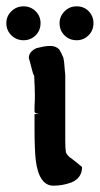

<svg xmlns="http://www.w3.org/2000/svg" viewBox="-41 -580 315 606"><path d="M201 -560Q224 -560 239 -544.5Q254 -529 254 -507Q254 -484 238.5 -468.5Q223 -453 201 -453Q178 -453 162.5 -468.5Q147 -484 147 -507Q147 -528 162.5 -544Q178 -560 201 -560ZM33 -560Q56 -560 71.5 -544.5Q87 -529 87 -507Q87 -484 71.5 -468.5Q56 -453 33 -453Q11 -453 -5 -468.5Q-21 -484 -21 -507Q-21 -529 -5 -544.5Q11 -560 33 -560ZM166 -103Q169 -89 187 -78L201 -67Q204 -64 207.5 -61.5Q211 -59 218 -53Q218 -18 184 -4Q167 2 153.5 4Q140 6 129 6Q128 6 127 6Q105 6 91 -14Q77 -34 72 -73Q70 -90 69 -115.5Q68 -141 68 -173V-220H85Q80 -220 74 -222Q68 -224 68 -228Q68 -234 68 -243.5Q68 -253 69 -267Q69 -274 69 -284.5Q69 -295 68.5 -305.5Q68 -316 67.5 -325.5Q67 -335 67 -340Q63 -347 60.5 -358Q58 -369 54 -383L50 -397Q50 -417 74 -428L96 -433Q102 -434 107.5 -434.5Q113 -435 118 -435Q135 -435 146 -424L151 -415Q153 -412 155 -406.5Q157 -401 158 -401Q160 -395 161.5 -382.5Q163 -370 164 -353Q165 -348 165 -339V-135Q165 -123 165.5 -114.5Q166 -106 167 -101Z"/></svg>

Font: New Athena Unicode
Style: Bold
Weight: 700
Designer: J. Rusten 1997; rev. by R. Hancock 2001, 2002, rev. by D. Mastronarde 2002-2021
Foundry: Society for Classical Studies (formerly American Philological Association)
Version: Version 5.008